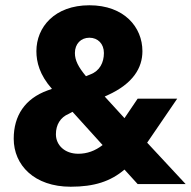

<svg xmlns="http://www.w3.org/2000/svg" viewBox="-20 -698 724 728"><path d="M502 0H684L538 -157L652 -324H502L452 -250L377 -332L388 -337C485 -381 520 -441 520 -504C520 -595 451 -678 319 -678C187 -678 118 -595 118 -504C118 -463 130 -414 177 -361L160 -355C75 -324 32 -260 32 -172C32 -72 110 10 248 10C337 10 399 -10 452 -55ZM277 -115C225 -115 192 -148 192 -189C192 -225 209 -253 240 -266L255 -274L369 -148C341 -126 310 -115 277 -115ZM264 -497C264 -532 287 -555 319 -555C351 -555 374 -532 374 -497C374 -461 358 -429 323 -416L306 -409C277 -444 264 -469 264 -497Z"/></svg>

Font: Gantari ExtraBold
Style: Regular
Weight: 800
Designer: Anugrah Pasau
Foundry: Lafontype
Version: Version 1.000